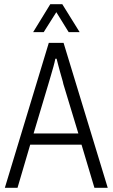

<svg xmlns="http://www.w3.org/2000/svg" viewBox="-20 -889 533 909"><path d="M3 0 211 -686H281L490 0H427L366 -204H123L63 0ZM139 -257H351L280 -491Q278 -502 273.5 -516.5Q269 -531 264.5 -548Q260 -565 255.5 -581.5Q251 -598 248 -611H242Q239 -595 233 -573.5Q227 -552 220.5 -530Q214 -508 209 -491ZM137 -737 218 -869H275L357 -737H305L232 -855L261 -854L187 -737Z"/></svg>

Font: Archivo Condensed ExtraLight
Style: Regular
Weight: 250
Width: 3
Designer: Hector Gatti
Foundry: Omnibus-Type
Version: Version 2.001